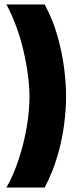

<svg xmlns="http://www.w3.org/2000/svg" viewBox="-20 -724 351 860"><path d="M9 -704H180Q216 -638 237 -564.5Q258 -491 267 -420.5Q276 -350 276 -292Q276 -234 267 -164.5Q258 -95 236.5 -22.5Q215 50 180 116H9Q41 59 64 -11Q87 -81 99.5 -154Q112 -227 112 -290Q112 -335 105 -388.5Q98 -442 85 -497.5Q72 -553 52.5 -606Q33 -659 9 -704Z"/></svg>

Font: Bricolage Grotesque 72pt ExtraBold
Style: Regular
Weight: 800
Designer: Mathieu Triay
Foundry: Atelier Triay
Version: Version 1.001;gftools[0.9.33.dev8+g029e19f]